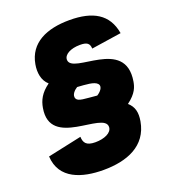

<svg xmlns="http://www.w3.org/2000/svg" viewBox="-145 -899 890 1014"><g transform="rotate(-20 299.5 -392.0)"><path d="M262.7 10.3C395 10.3 510.3 -33.7 533.2 -164.6C541.5 -211.9 533.7 -246.6 502.4 -273.4C556.6 -313.5 565.4 -347.2 570.3 -374.5C610.4 -612.3 279.3 -516.6 279.3 -603C279.3 -631.8 316.9 -653.3 371.1 -653.3C410.6 -653.3 423.8 -642.1 425.3 -612.8L593.8 -638.2C575.2 -750 493.7 -795.4 363.3 -795.4C234.9 -795.4 134.8 -751.5 114.7 -637.7C106.9 -593.8 112.8 -547.4 146 -518.6C97.2 -483.4 80.1 -447.3 73.2 -407.2C35.6 -189.9 369.1 -283.7 367.2 -193.4C366.2 -160.2 321.3 -142.1 272.5 -142.1C220.7 -142.1 208.5 -162.6 207 -196.3L16.1 -155.3C22.9 -24.9 144 10.3 262.7 10.3ZM365.2 -370.6C297.9 -377.4 261.7 -376 252 -394.5C240.2 -417.5 266.1 -440.4 280.8 -449.2C329.6 -445.8 375 -444.3 391.6 -425.8C409.2 -405.8 381.3 -379.9 365.2 -370.6Z"/></g></svg>

Font: Decalotype Black Italic
Style: Regular
Weight: 900
Italic angle: -10°
Designer: Alfredo Marco Pradil
Foundry: Alfredo Marco Pradil
Version: Version 1.0